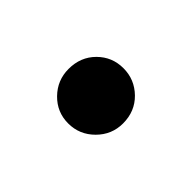

<svg xmlns="http://www.w3.org/2000/svg" viewBox="-38 -248 361 361"><g transform="rotate(-45 142.5 -67.5)"><path d="M142 5Q112 5 90.5 -16.5Q69 -38 69 -68Q69 -98 90.5 -119Q112 -140 142 -140Q174 -140 195 -119Q216 -98 216 -68Q216 -38 195 -16.5Q174 5 142 5Z"/></g></svg>

Font: TikTok Sans 24pt Medium
Style: Regular
Weight: 500
Version: Version 4.000